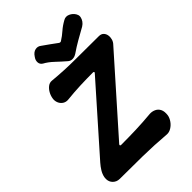

<svg xmlns="http://www.w3.org/2000/svg" viewBox="-287 -999 1125 1125"><g transform="rotate(-45 276.0 -436.5)"><path d="M86 -606Q89 -626 99 -644Q109 -662 124 -673.5Q139 -685 157 -683Q250 -674 345.5 -674Q441 -674 535 -673Q554 -673 564.5 -662.5Q575 -652 577.5 -636.5Q580 -621 575.5 -605Q571 -589 558 -576L173 -142Q169 -138 170 -134Q171 -130 177 -130Q241 -130 300.5 -132Q360 -134 425 -140Q444 -141 461.5 -133Q479 -125 488 -107Q497 -89 493 -59Q490 -41 477.5 -23Q465 -5 447 6Q429 17 411 16Q314 8 221.5 6.5Q129 5 31 5Q4 5 -13.5 -14.5Q-31 -34 -26 -66Q-22 -87 -10 -106.5Q2 -126 17 -143L364 -535Q369 -540 368 -543.5Q367 -547 360 -547Q307 -547 255 -545Q203 -543 146 -537Q127 -535 112 -544.5Q97 -554 90 -571Q83 -588 86 -606ZM535 -851Q541 -841 538.5 -827.5Q536 -814 527.5 -802Q519 -790 506 -782Q463 -758 431.5 -740Q400 -722 365 -698Q348 -687 331.5 -687Q315 -687 303 -698Q274 -723 246 -749.5Q218 -776 190 -791Q174 -801 173 -818.5Q172 -836 183 -851L185 -854Q200 -877 220 -881Q240 -885 255 -873Q279 -857 299.5 -841.5Q320 -826 344 -809Q347 -808 350 -807.5Q353 -807 357 -809Q384 -826 406.5 -846Q429 -866 460 -883Q479 -894 500.5 -884.5Q522 -875 534 -854Z"/></g></svg>

Font: Winky Sans SemiBold
Style: Italic
Weight: 600
Italic angle: -8.97852°
Designer: Simon Atzbach
Foundry: typofactur
Version: Version 1.205